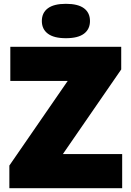

<svg xmlns="http://www.w3.org/2000/svg" viewBox="-20 -985 688 1005"><path d="M29 0V-118.5L361 -600V-561.5H34V-740H614.5V-621.5L282.5 -140V-178.5H619.5V0ZM325 -785Q262 -785 230.5 -808.8Q199 -832.5 199 -875Q199 -918 230.5 -941.5Q262 -965 325 -965Q388.5 -965 419.8 -941.5Q451 -918 451 -875Q451 -832.5 419.8 -808.8Q388.5 -785 325 -785Z"/></svg>

Font: Encode Sans Condensed Thin Black
Style: Regular
Weight: 900
Version: Version 3.002